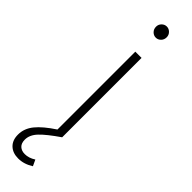

<svg xmlns="http://www.w3.org/2000/svg" viewBox="-325 -692 891 891"><g transform="rotate(45 120.5 -246.5)"><path d="M160 -671Q160 -655 149.5 -644.5Q139 -634 125 -634Q111 -634 100.5 -644.5Q90 -655 90 -671Q90 -686 100.5 -696.5Q111 -707 125 -707Q139 -707 149.5 -696.5Q160 -686 160 -671ZM104 -521H145V0Q84 42 57 70.5Q30 99 30 130Q30 154 43 166Q56 178 77 178Q104 178 130 161L144 191Q108 214 70 214Q34 214 12.5 193.5Q-9 173 -9 136Q-9 96 18.5 62Q46 28 104 -10Z"/></g></svg>

Font: Gontserrat ExtraLight
Style: Regular
Weight: 275
Designer: Julieta Ulanovsky
Foundry: Julieta Ulanovsky
Version: Version 6.001